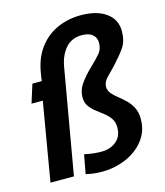

<svg xmlns="http://www.w3.org/2000/svg" viewBox="-115 -851 818 953"><g transform="rotate(-15 294.0 -375.0)"><path d="M293 14Q273 14 252.2 11.8Q231.5 9.5 209 4.5L227 -93Q250 -88 272.5 -85.5Q295 -83 314 -83Q360 -83 390.5 -108.2Q421 -133.5 421 -179Q421 -207 408 -225.8Q395 -244.5 376 -259.2Q357 -274 337.8 -288.8Q318.5 -303.5 305.5 -322Q292.5 -340.5 292.5 -367.5Q292.5 -406 317.5 -439.8Q342.5 -473.5 372 -501.5Q407 -534.5 424.5 -555.8Q442 -577 442 -609Q442 -635.5 423.2 -651.2Q404.5 -667 369 -667Q316 -667 284.8 -631Q253.5 -595 243.5 -537L150 0H29.5L98 -403H40L70 -498H118L123.5 -534Q135.5 -612 173.8 -663Q212 -714 268 -739Q324 -764 389.5 -764Q471 -764 518.8 -729.5Q566.5 -695 566.5 -636Q566.5 -583.5 543.5 -551Q520.5 -518.5 488 -483.5Q465.5 -459 442.2 -436Q419 -413 419 -388Q419 -368.5 431.8 -353.2Q444.5 -338 463.2 -323.5Q482 -309 500.5 -291.2Q519 -273.5 531.8 -249Q544.5 -224.5 544.5 -189Q544.5 -141 523.2 -103.5Q502 -66 466 -39.8Q430 -13.5 385 0.2Q340 14 293 14Z"/></g></svg>

Font: Cabin Condensed
Style: Bold Italic
Weight: 700
Width: 3
Italic angle: -10°
Designer: Pablo Impallari
Foundry: Pablo Impallari. http://www.impallari.com Igino Marini. http://www.ikern.com
Version: Version 3.001; ttfautohint (v1.8.3)